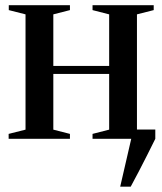

<svg xmlns="http://www.w3.org/2000/svg" viewBox="-20 -522 611 722"><path d="M432 180 473.5 0 457 -35H564V0Q548.5 31.5 532.8 62.5Q517 93.5 501.8 123Q486.5 152.5 471.5 180ZM12.5 0V-18.5L76 -34.5V-468L13 -484V-502.5H243V-484L180.5 -468V-274H390.5V-468L328 -484V-502.5H558V-484L495 -468V-34.5L558.5 -18.5V0H328V-18.5L390.5 -34.5V-244H180.5V-34.5L243 -18.5V0Z"/></svg>

Font: Merriweather 144pt Medium
Style: Regular
Weight: 500
Version: Version 2.100